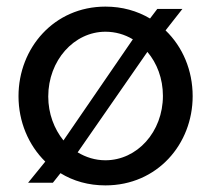

<svg xmlns="http://www.w3.org/2000/svg" viewBox="-20 -551 639 581"><path d="M481 -459 532 -524H456L434 -495C395 -518 350 -531 299 -531C144 -531 36 -406 36 -260C36 -183 66 -112 117 -62L65 2H140L163 -27C202 -3 248 10 299 10C456 10 563 -115 563 -260C563 -338 533 -409 481 -459ZM299 -455C329 -455 357 -447 382 -432L172 -126C144 -161 126 -207 126 -259C126 -368 204 -455 299 -455ZM299 -66C268 -66 240 -75 215 -90L426 -394C455 -360 473 -313 473 -261C473 -152 395 -66 299 -66Z"/></svg>

Font: FIGSv2-sans-serif Medium
Style: Regular
Weight: 500
Designer: Matt McInerney, Pablo Impallari, Rodrigo Fuenzalida,Mirko Velimirovic
Foundry: Matt McInerney, Pablo Impallari, Rodrigo Fuenzalida
Version: Version 4.021;hotconv 1.0.109;makeotfexe 2.5.65596